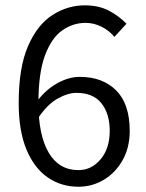

<svg xmlns="http://www.w3.org/2000/svg" viewBox="-20 -690 549 722"><path d="M274.9 12.2Q210 12.2 159.2 -22.9Q108.4 -58.1 79.3 -128.2Q50.3 -198.2 50.3 -302.7Q50.3 -436 85.4 -516.6Q120.6 -597.2 177.2 -633.5Q233.9 -669.9 298.8 -669.9Q351.1 -669.9 389.4 -649.9Q427.7 -629.9 455.6 -600.6L410.2 -551.3Q390.1 -575.7 361.3 -589.8Q332.5 -604 301.8 -604Q253.9 -604 213.6 -575.4Q173.3 -546.9 148.9 -481Q124.5 -415 124.5 -302.7Q124.5 -181.6 163.1 -116Q201.7 -50.3 274.9 -50.3Q324.2 -50.3 358.4 -91.1Q392.6 -131.8 392.6 -197.8Q392.6 -262.7 361.3 -301.8Q330.1 -340.8 267.6 -340.8Q235.4 -340.8 196.8 -319.3Q158.2 -297.9 123.5 -246.1L120.1 -310.1Q151.4 -352.1 194.6 -376.5Q237.8 -400.9 280.3 -400.9Q366.2 -400.9 417 -349.9Q467.8 -298.8 467.8 -197.8Q467.8 -135.3 441.2 -87.9Q414.6 -40.5 370.8 -14.2Q327.1 12.2 274.9 12.2Z"/></svg>

Font: Akatab
Style: Regular
Weight: 400
Designer: SIL Global
Foundry: SIL Global
Version: Version 4.100